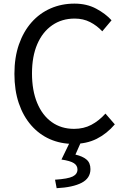

<svg xmlns="http://www.w3.org/2000/svg" viewBox="-20 -766 678 1040"><path d="M377.2 13.4Q308.7 13.4 250.5 -12.1Q192.4 -37.7 149.1 -87.1Q105.8 -136.5 81.9 -206.8Q58.1 -277 58.1 -366.2Q58.1 -454.9 82.6 -525.3Q107.2 -595.6 150.9 -645Q194.6 -694.4 254 -720.4Q313.4 -746.4 383.2 -746.4Q450.1 -746.4 501.2 -718.9Q552.3 -691.5 584.2 -656.1L533.9 -596.4Q505.3 -627.3 468.2 -646.3Q431.1 -665.4 384.4 -665.4Q315 -665.4 262.8 -629.3Q210.6 -593.3 181.9 -526.9Q153.3 -460.4 153.3 -368.5Q153.3 -276.2 181.2 -208.8Q209.1 -141.3 260.3 -104.7Q311.5 -68 381.2 -68Q433.5 -68 474.8 -89.9Q516.1 -111.7 551.2 -150.7L601.9 -92.3Q558.6 -41.6 503.8 -14.1Q449 13.4 377.2 13.4ZM286.9 253.4 278.1 207.4Q348.4 202.8 374 189.9Q399.6 177 399.6 152Q399.6 130.5 380.3 117.9Q361 105.2 312.9 98.2L361.9 -3.2H421.6L388.6 71.4Q427.1 80.2 448.5 98.1Q469.9 116 469.9 150.1Q469.9 199.1 422.5 224Q375.1 248.8 286.9 253.4Z"/></svg>

Font: Shanggu Sans SC VF
Style: Regular
Weight: 250
Designer: GuiWonder
Version: Version 1.021